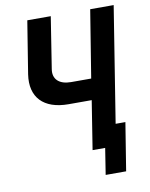

<svg xmlns="http://www.w3.org/2000/svg" viewBox="-94 -799 788 1007"><g transform="rotate(-10 300.0 -295.0)"><path d="M341 0H408L386 140H495L536 -115H484L582 -730H457L399 -371H292C229 -371 195 -403 204 -456L247 -730H122L77 -450C59 -330 126 -259 259 -259H382Z"/></g></svg>

Font: JetBrains Mono
Style: Bold Italic
Weight: 558
Italic angle: -9°
Monospace: yes
Designer: Philipp Nurullin, Konstantin Bulenkov
Foundry: JetBrains
Version: Version 2.305